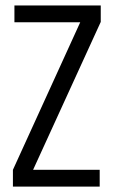

<svg xmlns="http://www.w3.org/2000/svg" viewBox="-20 -692 422 712"><path d="M33.5 -671.7H353.6V-610.7L102.7 -62.2H349.7V0H27.9V-62.2L277.5 -609.4H33.5Z"/></svg>

Font: Khand Variable Light
Style: Regular
Weight: 300
Designer: Satya Rajpurohit
Foundry: Indian Type Foundry
Version: Version 3.000